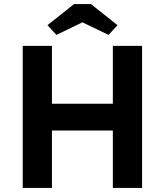

<svg xmlns="http://www.w3.org/2000/svg" viewBox="-20 -926 812 946"><path d="M92 0V-700H236V-415H536V-700H680V0H536V-283H236V0ZM258 -754 214 -802 345 -906H428L559 -802L515 -754L386 -816Z"/></svg>

Font: Lexend SemiBold
Style: Regular
Weight: 600
Designer: Bonnie Shaver-Troup, Thomas Jockin
Foundry: Lexend
Version: Version 1.005; ttfautohint (v1.8.3)